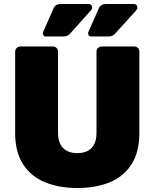

<svg xmlns="http://www.w3.org/2000/svg" viewBox="-20 -933 776 963"><path d="M369 10Q276 10 205.5 -19Q135 -48 95.5 -109.5Q56 -171 56 -265V-674Q56 -685 64 -692.5Q72 -700 82 -700H245Q256 -700 263.5 -692.5Q271 -685 271 -674V-268Q271 -217 296 -191Q321 -165 368 -165Q415 -165 439.5 -191Q464 -217 464 -268V-674Q464 -685 472 -692.5Q480 -700 491 -700H653Q664 -700 671.5 -692.5Q679 -685 679 -674V-265Q679 -171 640 -109.5Q601 -48 531 -19Q461 10 369 10ZM438 -750Q422 -750 422 -766Q422 -770 424 -774Q426 -778 427 -781L477 -894Q486 -913 514 -913H649Q669 -913 669 -894Q669 -887 663 -881L557 -764Q545 -750 524 -750ZM211 -750Q195 -750 195 -766Q195 -770 197 -774Q199 -778 200 -781L250 -894Q259 -913 287 -913H422Q442 -913 442 -894Q442 -887 436 -881L331 -764Q319 -750 297 -750Z"/></svg>

Font: Rubik ExtraBold
Style: Regular
Weight: 800
Designer: Hubert and Fischer
Foundry: Hubert and Fischer
Version: Version 2.300;gftools[0.9.30]